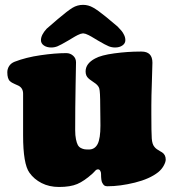

<svg xmlns="http://www.w3.org/2000/svg" viewBox="-20 -742 706 783"><path d="M258.3 -576.7Q226.6 -558.1 214.4 -553.2Q202.1 -548.3 189 -548.3Q170.9 -548.3 158.9 -556.6Q147 -564.9 147 -578.1Q147 -599.6 170.4 -625L216.3 -664.6Q255.9 -698.2 275.6 -710.2Q295.4 -722.2 318.8 -722.2Q340.3 -722.2 360.1 -710.9Q379.9 -699.7 411.6 -673.8L459.5 -633.8Q470.7 -622.1 475.8 -616Q481 -609.9 486.1 -599.4Q491.2 -588.9 491.2 -578.1Q491.2 -564.9 479.2 -556.6Q467.3 -548.3 449.2 -548.3Q436 -548.3 423.6 -553.2Q411.1 -558.1 379.4 -576.7Q375.5 -579.1 365.2 -585.2Q355 -591.3 351.6 -593.3Q348.1 -595.2 341.1 -598.9Q334 -602.5 329.1 -604Q324.2 -605.5 318.8 -606Q313.5 -605.5 308.6 -604Q303.7 -602.5 296.6 -598.9Q289.6 -595.2 286.1 -593.3Q282.7 -591.3 272.5 -585.2Q262.2 -579.1 258.3 -576.7ZM597.2 -311.5V-277.3Q597.2 -201.2 598.9 -177.5Q600.6 -153.8 609.4 -143.6Q613.3 -138.2 619.4 -133.8Q625.5 -129.4 632.3 -125.7Q639.2 -122.1 641.1 -120.6Q655.8 -110.8 655.8 -91.3Q655.8 -81.1 647.5 -66.2Q639.2 -51.3 625.5 -40Q590.3 -12.2 530 2.7Q469.7 17.6 418 17.6Q409.7 17.6 405.3 14.4Q400.9 11.2 396.5 2.4Q392.1 -6.3 392.1 -32.7Q392.1 -40 388.7 -45.7Q385.3 -51.3 379.9 -51.3Q375.5 -51.3 372.6 -49.3Q369.6 -47.4 365.2 -42.2Q360.8 -37.1 357.9 -34.7Q323.2 -3.4 294.9 8.5Q266.6 20.5 220.7 20.5Q180.7 20.5 149.7 4.6Q118.7 -11.2 100.1 -37.6Q74.2 -73.2 74.2 -189.9V-359.9Q74.2 -382.8 55.2 -392.6Q53.7 -393.6 40 -399.4Q26.4 -405.3 21 -410.6Q9.8 -420.4 9.8 -447.3Q9.8 -460.9 17.3 -472.7Q24.9 -484.4 39.6 -490.2Q86.4 -508.3 145.5 -516.8Q204.6 -525.4 250.5 -525.4Q266.1 -525.4 278.1 -514.9Q290 -504.4 290 -487.8Q290 -485.8 288.3 -394.5Q286.6 -303.2 286.6 -211.4Q286.6 -189.5 289.8 -174.1Q293 -158.7 297.4 -150.6Q301.8 -142.6 309.8 -138.4Q317.9 -134.3 324.5 -133.3Q331.1 -132.3 342.3 -132.3Q366.7 -132.3 378.2 -154.8Q389.6 -177.2 389.6 -230Q389.6 -244.1 389.2 -268.6Q388.7 -293 388.7 -310.5Q388.7 -368.7 384.8 -381.3Q381.8 -391.6 370.1 -400.9Q365.7 -404.3 355.2 -411.4Q344.7 -418.5 340.8 -422.4Q329.1 -432.6 329.1 -450.7Q329.1 -482.9 367.7 -503.4Q392.1 -517.1 446.3 -524.4Q500.5 -531.7 551.8 -531.7H557.1Q601.6 -531.7 601.6 -486.3Q601.6 -467.8 599.4 -408.7Q597.2 -349.6 597.2 -311.5Z"/></svg>

Font: Cooper* Black
Style: Regular
Weight: 900
Designer: Owen Earl
Foundry: indestructible type*
Version: Version 0.001